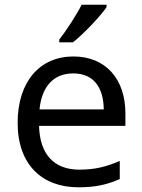

<svg xmlns="http://www.w3.org/2000/svg" viewBox="-20 -786 604 816"><path d="M232 -606H290C338 -644 411 -722 433 -756V-766H327C306 -724 262 -656 232 -618ZM292 -546C150 -546 55 -440 55 -264C55 -85 160 10 313 10C386 10 434 -1 489 -25V-102C433 -78 385 -65 317 -65C210 -65 149 -130 146 -251H513V-304C513 -450 429 -546 292 -546ZM291 -474C380 -474 420 -412 421 -321H148C157 -417 207 -474 291 -474Z"/></svg>

Font: Noto Sans Sunuwar
Style: Regular
Weight: 400
Designer: Anshuman Pandey
Foundry: Jamra Patel LLC
Version: Version 1.000